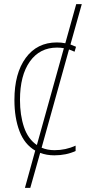

<svg xmlns="http://www.w3.org/2000/svg" viewBox="-20 -744 433 932"><path d="M77 -259Q77 -378 125 -445.5Q173 -513 257 -513Q274 -513 290 -510L159 -40Q116 -69 96.5 -127Q77 -185 77 -259ZM244 10Q301 10 347 -11V-37Q299 -15 245 -15Q210 -15 182 -27L315 -504Q329 -499 342 -493L349 -517Q336 -523 322 -528L377 -724H350L297 -534Q278 -538 256 -538Q160 -538 105 -463Q50 -388 50 -259Q50 -172 74.5 -107.5Q99 -43 151 -13L101 168H127L175 -2Q206 10 244 10Z"/></svg>

Font: Noto Sans Display SemiCondensed Thin
Style: Regular
Weight: 250
Width: 4
Designer: Monotype Design team
Foundry: Monotype Imaging Inc.
Version: 1.000